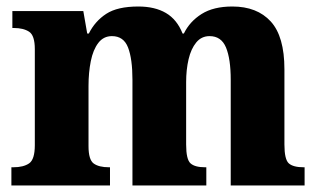

<svg xmlns="http://www.w3.org/2000/svg" viewBox="-20 -570 979 590"><path d="M15 0V-56H21Q52 -56 69.5 -68Q87 -80 87 -124V-419Q87 -461 69.5 -472.5Q52 -484 22 -484H18V-536H236L248 -467H253Q272 -505 306.5 -527.5Q341 -550 405 -550Q456 -550 490 -530Q524 -510 541 -467H545Q563 -504 599.5 -527Q636 -550 694 -550Q770 -550 812 -504Q854 -458 854 -357V-126Q854 -80 867.5 -68Q881 -56 913 -56H916V0H689V-325Q689 -389 674.5 -424Q660 -459 624 -459Q599 -459 583 -439.5Q567 -420 559.5 -388Q552 -356 552 -318V-126Q552 -80 565.5 -68Q579 -56 610 -56H614V0H387V-325Q387 -389 373.5 -424Q360 -459 324 -459Q298 -459 282 -438Q266 -417 259 -382Q252 -347 252 -306V-121Q252 -79 268 -67.5Q284 -56 315 -56H318V0Z"/></svg>

Font: Noto Serif SemiCondensed ExtraBold
Style: Regular
Weight: 800
Width: 4
Designer: Monotype Design Team
Foundry: Monotype Imaging Inc.
Version: Version 2.015